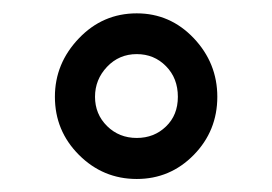

<svg xmlns="http://www.w3.org/2000/svg" viewBox="-20 -741 414 292"><path d="M63.5 -593.8Q63.5 -644.5 99.9 -682.6Q136.2 -720.7 188 -720.7Q238.8 -720.7 274.7 -682.9Q310.5 -645 310.5 -593.8Q310.5 -542 274.7 -505.4Q238.8 -468.8 188 -468.8Q136.7 -468.8 100.1 -505.4Q63.5 -542 63.5 -593.8ZM188 -531.2Q214.4 -531.2 232.4 -548.6Q250.5 -565.9 250.5 -593.8Q250.5 -622.1 232.4 -640.4Q214.4 -658.7 188 -658.7Q161.1 -658.7 142.8 -639.4Q124.5 -620.1 124.5 -593.8Q124.5 -567.4 142.8 -549.3Q161.1 -531.2 188 -531.2Z"/></svg>

Font: Vazir FD-UI
Style: Regular-FD-UI
Weight: 400
Designer: Saber Rastikerdar
Foundry: Saber Rastikerdar
Version: Version 30.1.0